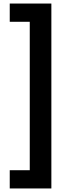

<svg xmlns="http://www.w3.org/2000/svg" viewBox="-20 -820 373 1084"><path d="M35 244V141H148V-697H35V-800H270V244Z"/></svg>

Font: Noto Sans Malayalam Condensed
Style: Bold
Weight: 700
Width: 3
Designer: Jelle Bosma - Monotype Design Team
Foundry: Monotype Imaging Inc.
Version: Version 2.104; ttfautohint (v1.8.4.7-5d5b)